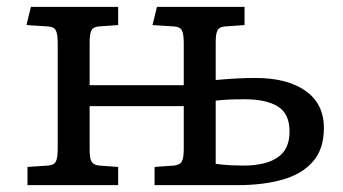

<svg xmlns="http://www.w3.org/2000/svg" viewBox="-20 -539 998 559"><path d="M60 0V-53L120 -57Q137 -58 142.5 -68.5Q148 -79 148 -105V-414Q148 -440 142.5 -450.5Q137 -461 120 -462L57 -466L70 -519H324V-466L268 -462Q252 -461 246.5 -451Q241 -441 241 -417V-291H515V-414Q515 -440 509.5 -450.5Q504 -461 487 -462L424 -466L437 -519H692V-466L635 -462Q619 -461 613.5 -451Q608 -441 608 -417V-306Q671 -312 724 -312Q816 -312 869.5 -274.5Q923 -237 923 -166Q923 -105 891 -68.5Q859 -32 802.5 -16Q746 0 673 0H430V-53L487 -57Q504 -59 509.5 -69Q515 -79 515 -105V-230H241V-102Q241 -78 246.5 -68.5Q252 -59 268 -57L324 -53V0ZM690 -57Q753 -57 788 -80.5Q823 -104 823 -156Q823 -208 789 -229Q755 -250 693 -250Q663 -250 644 -249Q625 -248 608 -246V-62Q630 -59 650.5 -58Q671 -57 690 -57Z"/></svg>

Font: Literata 7pt
Style: Regular
Weight: 400
Designer: Latin by Veronika Burian and Jose Scaglione. Greek by Irene Vlachou. Cyrillic by Vera Evstafieva.
Foundry: TypeTogether
Version: Version 3.002